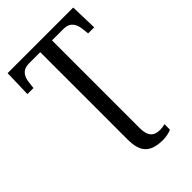

<svg xmlns="http://www.w3.org/2000/svg" viewBox="-276 -819 1165 1165"><g transform="rotate(-45 306.5 -237.0)"><path d="M408 240C433 240 466 232 479 225V178C465 182 452 184 436 184C382 184 356 156 356 89V-664H453C513 -664 531 -626 536 -582L541 -539H593L588 -714H25L20 -539H72L77 -582C82 -626 100 -664 159 -664H255V87C255 197 301 240 408 240Z"/></g></svg>

Font: Noto Serif
Style: Regular
Weight: 400
Designer: Monotype Design Team
Foundry: Monotype Imaging Inc.
Version: Version 2.015